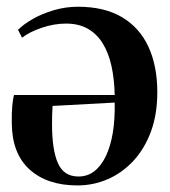

<svg xmlns="http://www.w3.org/2000/svg" viewBox="-20 -540 504 570"><path d="M210 10.5Q120.5 10.5 68.2 -36.5Q16 -83.5 15 -173Q14.5 -206.5 16.5 -226.5Q18.5 -246.5 21.5 -258H320.5Q319.5 -305 311 -343.8Q302.5 -382.5 285.2 -410.8Q268 -439 241 -454.5Q214 -470 176 -470Q140.5 -470 103.8 -457.5Q67 -445 45.5 -428L33.5 -451.5Q50 -468 77.5 -483.8Q105 -499.5 140 -509.8Q175 -520 211.5 -520Q289.5 -520 341.8 -489.2Q394 -458.5 420.5 -401.5Q447 -344.5 447 -266Q447 -200.5 428 -149.2Q409 -98 375.8 -62.2Q342.5 -26.5 299.8 -8Q257 10.5 210 10.5ZM213 -16Q239.5 -16 259.8 -31.5Q280 -47 294 -76Q308 -105 314.8 -145.2Q321.5 -185.5 320.5 -235.5L136 -225.5Q135 -211.5 134.8 -197.8Q134.5 -184 134.5 -170.5Q134.5 -95 152 -55.5Q169.5 -16 213 -16Z"/></svg>

Font: Merriweather 144pt SemiBold
Style: Regular
Weight: 600
Version: Version 2.100